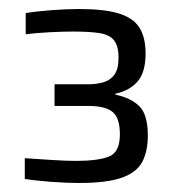

<svg xmlns="http://www.w3.org/2000/svg" viewBox="-20 -822 391 426"><path d="M155 -416Q128 -416 94 -418.5Q60 -421 35 -425V-471Q64 -469 96 -467Q128 -465 148 -465Q197 -465 221.5 -474.5Q246 -484 246 -524Q246 -560 230 -573.5Q214 -587 175 -587H101V-635H176Q194 -635 209.5 -639.5Q225 -644 234 -656.5Q243 -669 243 -694Q243 -720 233 -732.5Q223 -745 201 -748.5Q179 -752 142 -752Q120 -752 90.5 -750.5Q61 -749 37 -746V-793Q61 -797 95 -799.5Q129 -802 155 -802Q212 -802 244 -792Q276 -782 289.5 -760.5Q303 -739 303 -703Q303 -662 285.5 -641.5Q268 -621 236 -614V-612Q270 -605 289 -586.5Q308 -568 308 -521Q308 -487 296 -463.5Q284 -440 251 -428Q218 -416 155 -416Z"/></svg>

Font: Saira Thin
Style: Regular
Weight: 400
Version: Version 1.101